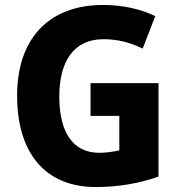

<svg xmlns="http://www.w3.org/2000/svg" viewBox="-20 -744 721 774"><path d="M345 -409V-277H461V-138C441 -133 408 -128 380 -128C273 -128 219 -212 219 -355C219 -493 275 -586 397 -586C455 -586 508 -572 555 -548L606 -679C551 -706 477 -724 396 -724C172 -724 49 -583 49 -359C49 -119 169 10 366 10C460 10 545 -6 619 -32V-409Z"/></svg>

Font: Noto Sans Thai Looped SemiCondensed ExtraBold
Style: Regular
Weight: 800
Width: 4
Designer: Sasikarn Vongin, Ben Mitchell
Foundry: The Fontpad Ltd
Version: Version 1.001